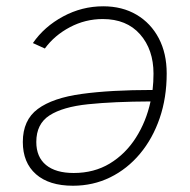

<svg xmlns="http://www.w3.org/2000/svg" viewBox="-20 -575 599 604"><path d="M304.7 -555.2Q364.7 -555.2 409.7 -528.6Q454.6 -502 479.5 -454.6Q504.4 -407.2 504.4 -343.8Q504.4 -267.6 482.4 -203.4Q460.4 -139.2 420.4 -91.3Q380.4 -43.5 326.7 -17.1Q272.9 9.3 209.5 9.3Q134.3 9.3 93 -27.1Q51.8 -63.5 51.8 -128.4Q51.8 -197.3 98.9 -232.2Q146 -267.1 237.1 -279.5Q328.1 -292 460 -292Q462.9 -317.4 462.9 -343.3Q462.9 -418.9 420.7 -467Q378.4 -515.1 303.2 -515.1Q248.5 -515.1 200 -489.5Q151.4 -463.9 121.1 -422.4L83.5 -439.5Q119.1 -491.2 178.5 -523.2Q237.8 -555.2 304.7 -555.2ZM453.6 -255.9Q337.4 -255.4 257.3 -247.1Q177.2 -238.8 135.7 -211.9Q94.2 -185.1 94.2 -128.4Q94.2 -81.1 124.8 -55.9Q155.3 -30.8 211.9 -30.8Q275.9 -30.8 325.2 -60.5Q374.5 -90.3 407.2 -141.4Q439.9 -192.4 453.6 -255.9Z"/></svg>

Font: Inter Extra Light
Style: Italic
Weight: 200
Italic angle: -9.39999°
Designer: Rasmus Andersson
Foundry: rsms
Version: Version 4.000;git-3c8e0fc